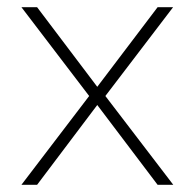

<svg xmlns="http://www.w3.org/2000/svg" viewBox="-20 -513 540 533"><path d="M39.5 0H83L250 -221.5L417.5 0H461L272.5 -246.5L460.5 -493H417.5L250 -272L83 -493H39.5L227.5 -246.5Z"/></svg>

Font: HK Grotesk ExtraLight
Style: Regular
Weight: 200
Designer: Alfredo Marco Pradil
Foundry: Hanken Design Co.
Version: Version 3.001;FEAKit 1.0